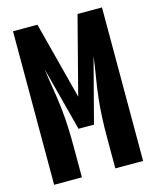

<svg xmlns="http://www.w3.org/2000/svg" viewBox="-111 -812 722 888"><g transform="rotate(-15 250.0 -367.5)"><path d="M37 0V-735H154L250 -365L346 -735H463V0H330V-147Q330 -195 332 -242.5Q334 -290 339.5 -337.5Q345 -385 353 -432.5Q361 -480 367 -527L287 -221H213L133 -527Q139 -480 147 -432.5Q155 -385 160.5 -337.5Q166 -290 168 -242.5Q170 -195 170 -147V0Z"/></g></svg>

Font: Iosevka SS18 Heavy
Style: Regular
Weight: 900
Monospace: yes
Designer: Belleve Invis
Foundry: Belleve Invis
Version: Version 25.1.1; ttfautohint (v1.8.4)